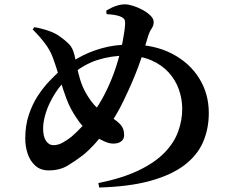

<svg xmlns="http://www.w3.org/2000/svg" viewBox="-20 -808 1040 864"><path d="M126.9 -675.7 134.9 -685.8Q169.9 -679.6 201.1 -668.5Q232.2 -657.4 252.4 -641.6Q272.8 -627.3 290.1 -610.1Q307.4 -592.9 314.9 -560.6Q320.9 -536.5 326.2 -508.1Q331.6 -479.8 340.6 -450.1Q349.6 -420.5 364.9 -392.1Q390.1 -347.6 417.3 -322.4Q444.4 -297.1 476.4 -281.6Q498.3 -270.9 518.4 -251.3Q538.6 -231.6 538.6 -200.3Q538.6 -181.5 525.1 -171.6Q511.7 -161.8 490 -161.8Q471.6 -161.8 450.4 -171.4Q429.2 -181.1 413.1 -191.1Q362.5 -223.1 334.3 -262.6Q306.1 -302.1 289.1 -339.1Q276.5 -368.3 264 -406.6Q251.5 -444.9 239.9 -482.8Q228.3 -520.7 217.9 -548.4Q206 -581.7 181.8 -613.4Q157.6 -645.2 126.9 -675.7ZM459.9 -744.3 457.9 -759.8Q480.9 -774.2 502.1 -781.3Q523.2 -788.5 542.5 -788.5Q557.2 -788.5 578.9 -781.7Q600.7 -775 622.1 -763.3Q643.4 -751.6 657.5 -737.5Q671.6 -723.3 671.6 -708.8Q671.6 -692.6 662.2 -679.3Q652.7 -666.1 645.2 -641.3Q634.8 -605.2 624.7 -573.1Q614.5 -541 602.5 -508.4Q590.4 -475.7 574.1 -437.7Q557.8 -399.8 534.7 -352Q508.1 -296.8 475.4 -248.8Q442.6 -200.9 410.4 -165Q378.2 -129.1 351.1 -108.1Q320.7 -84.6 284.7 -62.9Q248.8 -41.2 199.3 -41.2Q162.6 -41.2 139 -62.3Q115.5 -83.5 104.5 -116.3Q93.6 -149.1 93.6 -184.4Q93.6 -243 109.7 -291.3Q125.7 -339.5 150.7 -377.6Q175.8 -415.6 202.8 -443.6Q229.8 -471.6 250.7 -490.5Q285 -520.1 331.4 -546.9Q377.7 -573.6 437 -590.6Q496.2 -607.6 567.6 -607.6Q674.2 -607.6 753.3 -566.8Q832.4 -526 876 -456.2Q919.6 -386.5 919.6 -299.5Q919.6 -228.7 893.9 -169Q868.2 -109.3 810.2 -65.1Q752.2 -20.9 657.8 5.5Q563.5 31.9 426.2 35.8L422.6 15.9Q532.2 -6.5 604.9 -41.7Q677.6 -76.9 720.4 -121.1Q763.3 -165.4 781.6 -215.8Q800 -266.2 800 -318.8Q800 -362.2 785.2 -404.6Q770.5 -447 739.5 -481.5Q708.5 -515.9 660.8 -536.7Q613.1 -557.6 546.5 -557.6Q480.1 -557.6 418 -537.8Q356 -518 298.3 -468.6Q255.5 -431.9 228.1 -388.2Q200.6 -344.5 187.3 -303.6Q174 -262.6 174 -230.4Q174 -192.5 187.4 -173.6Q200.8 -154.7 219.8 -154.7Q241.4 -154.7 261.2 -165.7Q281.1 -176.7 300.3 -191.6Q324.6 -212.1 351.1 -240.7Q377.6 -269.2 403 -305.2Q428.5 -341.1 449.2 -380.9Q481.8 -443.9 501.8 -506Q521.8 -568.2 531.7 -619.6Q541.7 -671.1 543 -701.1Q543.6 -718.1 536.8 -724.6Q530 -731.1 518.2 -735.1Q506.4 -739.1 491.4 -741.4Q476.4 -743.6 459.9 -744.3Z"/></svg>

Font: Noto Serif JP
Style: Regular
Weight: 200
Designer: Ryoko NISHIZUKA 西塚涼子 (kana & ideographs); Frank Grießhammer (Latin, Greek & Cyrillic); Wenlong ZHANG 张文龙 (bopomofo); San
Foundry: Adobe
Version: Version 2.001;hotconv 1.1.0;makeotfexe 2.6.0